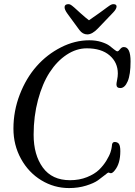

<svg xmlns="http://www.w3.org/2000/svg" viewBox="-20 -910 661 942"><path d="M466.8 -845.7Q475.1 -851.6 486.6 -860.1Q498 -868.7 503.7 -872.8Q509.3 -877 516.1 -881.6Q522.9 -886.2 527.6 -887.9Q532.2 -889.6 536.1 -889.6Q553.2 -889.6 551.8 -876.5Q550.3 -864.3 535.6 -849.1L460.4 -770.5Q432.6 -741.2 408.2 -741.2Q385.7 -741.2 369.6 -762.7L312 -841.3Q295.4 -863.8 296.9 -876.5Q298.3 -889.6 315.9 -889.6Q319.8 -889.6 324 -887.9Q328.1 -886.2 334 -881.6Q339.8 -877 344.5 -873Q349.1 -869.1 358.4 -860.4Q367.7 -851.6 374.5 -845.7Q405.3 -818.4 416.5 -810.5Q425.3 -815.9 466.8 -845.7ZM318.8 12.7Q245.6 12.7 182.9 -25.4Q120.1 -63.5 83 -130.9Q45.9 -198.2 45.9 -278.8Q45.9 -365.7 77.1 -446.5Q108.4 -527.3 159.7 -585.2Q210.9 -643.1 279.1 -677.7Q347.2 -712.4 418.5 -712.4Q451.2 -712.4 477.8 -703.9Q504.4 -695.3 517.3 -685.3Q530.3 -675.3 540.8 -666.7Q551.3 -658.2 555.7 -658.2Q561.5 -658.2 569.3 -668.7Q577.1 -679.2 587.4 -679.2Q620.6 -679.2 620.6 -608.9Q620.6 -543.9 606.4 -511Q592.3 -478 570.3 -478Q551.3 -478 551.3 -495.6Q551.3 -502 554.7 -518.6Q558.1 -535.2 558.1 -549.3Q558.1 -603.5 517.8 -638.2Q477.5 -672.9 405.8 -672.9Q354.5 -672.9 306.9 -641.4Q259.3 -609.9 223.6 -554.9Q188 -500 166.5 -419.9Q145 -339.8 145 -249Q145 -149.9 190.2 -87.9Q235.4 -25.9 323.7 -25.9Q369.6 -25.9 407 -41Q444.3 -56.2 465.8 -76.9Q487.3 -97.7 502.2 -122.3Q517.1 -147 522.2 -163.3Q527.3 -179.7 528.3 -189Q528.8 -197.3 529.8 -201.9Q530.8 -206.5 533.9 -210Q537.1 -213.4 542.5 -213.4Q556.6 -213.4 563.5 -203.9Q570.3 -194.3 570.3 -168.5Q570.3 -107.9 543.9 -75.2Q532.7 -60.1 523.4 -60.1Q521.5 -60.1 517.8 -61.8Q514.2 -63.5 511.7 -63.5Q509.3 -63.5 494.9 -51.5Q480.5 -39.6 460.7 -25.4Q440.9 -11.2 402.6 0.7Q364.3 12.7 318.8 12.7Z"/></svg>

Font: Cooper*
Style: Italic
Weight: 400
Italic angle: -7°
Designer: Owen Earl
Foundry: indestructible type*
Version: Version 0.001